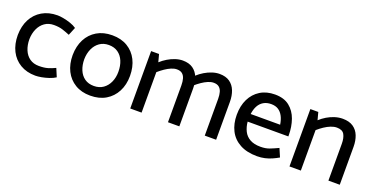

<svg xmlns="http://www.w3.org/2000/svg" viewBox="-26 -1006 2948 1525"><g transform="rotate(20 1448.0 -244.0)"><path d="M407 -102Q376 -87 345.5 -78Q315 -69 271 -69Q225 -69 193 -91.5Q161 -114 144.5 -154Q128 -194 128 -244Q129 -292 146.5 -331Q164 -370 196.5 -393Q229 -416 274 -416Q317 -416 348 -406Q379 -396 410 -383L438 -451Q417 -466 386 -476.5Q355 -487 325 -492.5Q295 -498 275 -498Q200 -498 145 -465.5Q90 -433 60.5 -376Q31 -319 30 -243Q30 -167 59 -109.5Q88 -52 142.5 -19.5Q197 13 271 13Q292 13 322.5 7.5Q353 2 384 -8.5Q415 -19 436 -33Z M734 13Q660 13 606 -19.5Q552 -52 523 -109.5Q494 -167 494 -243Q495 -319 524.5 -376Q554 -433 608.5 -465.5Q663 -498 738 -498Q813 -498 867 -465.5Q921 -433 950 -375.5Q979 -318 979 -242Q979 -167 949 -109.5Q919 -52 864.5 -19.5Q810 13 734 13ZM735 -69Q781 -69 813.5 -92Q846 -115 863.5 -154Q881 -193 881 -241Q881 -292 864.5 -331.5Q848 -371 816 -393.5Q784 -416 738 -416Q693 -416 660.5 -393Q628 -370 610.5 -331Q593 -292 592 -244Q592 -194 608.5 -154Q625 -114 657 -91.5Q689 -69 735 -69Z M1165 0V-342Q1189 -363 1214.5 -380.5Q1240 -398 1265 -408.5Q1290 -419 1312 -419Q1341 -419 1357.5 -405.5Q1374 -392 1381 -368Q1388 -344 1388 -311V0H1484V-320Q1484 -372 1468 -413Q1452 -454 1418.5 -477.5Q1385 -501 1332 -501Q1302 -501 1270 -490.5Q1238 -480 1208 -462Q1178 -444 1153 -421L1136 -485H1069V0ZM1476 -342Q1500 -363 1525.5 -380.5Q1551 -398 1576 -408.5Q1601 -419 1623 -419Q1652 -419 1668.5 -405.5Q1685 -392 1692 -368Q1699 -344 1699 -311V0H1795V-320Q1795 -372 1779 -413Q1763 -454 1729.5 -477.5Q1696 -501 1643 -501Q1613 -501 1581 -490.5Q1549 -480 1519 -462Q1489 -444 1464 -421Z M2325 -221V-231Q2325 -302 2303.5 -363Q2282 -424 2235.5 -461Q2189 -498 2113 -498Q2041 -498 1989 -465.5Q1937 -433 1909 -376Q1881 -319 1881 -243Q1881 -167 1910.5 -109.5Q1940 -52 1999 -20Q2058 12 2144 12Q2178 12 2209 5Q2240 -2 2268 -14.5Q2296 -27 2320 -41L2290 -111Q2250 -92 2218.5 -80Q2187 -68 2144 -68Q2090 -68 2055 -87.5Q2020 -107 2002.5 -142Q1985 -177 1981 -221ZM1983 -286Q1988 -326 2003.5 -355Q2019 -384 2046 -400Q2073 -416 2110 -416Q2147 -416 2171.5 -400Q2196 -384 2211 -355Q2226 -326 2232 -286Z M2511 0V-342Q2535 -363 2561 -380.5Q2587 -398 2613.5 -408.5Q2640 -419 2664 -419Q2711 -419 2727.5 -389.5Q2744 -360 2744 -311V0H2840V-320Q2840 -372 2824 -413Q2808 -454 2773.5 -477.5Q2739 -501 2684 -501Q2651 -501 2617.5 -490.5Q2584 -480 2554 -462Q2524 -444 2499 -421L2482 -485H2415V0Z"/></g></svg>

Font: Catamaran Medium
Style: Regular
Weight: 500
Designer: Pria Ravichandran
Version: Version 2.000